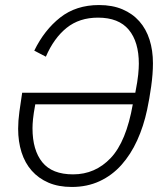

<svg xmlns="http://www.w3.org/2000/svg" viewBox="-20 -730 645 762"><path d="M265 12Q212 12 172.5 -5Q133 -22 106 -52.5Q79 -83 65.5 -125.5Q52 -168 52 -219Q52 -250 57 -287Q62 -324 68 -362H517Q526 -408 528.5 -434Q531 -460 531 -477Q531 -564 491 -612Q451 -660 369 -660Q295 -660 244.5 -619.5Q194 -579 162 -505L116 -529Q156 -611 219 -660.5Q282 -710 373 -710Q426 -710 466 -693Q506 -676 533 -645.5Q560 -615 573.5 -572.5Q587 -530 587 -479Q587 -437 580 -387Q573 -337 564 -295Q550 -229 524.5 -173Q499 -117 462 -75.5Q425 -34 375.5 -11Q326 12 265 12ZM270 -38Q358 -38 419.5 -103Q481 -168 507 -316H120Q113 -278 111 -257Q109 -236 109 -221Q109 -134 148 -86Q187 -38 270 -38Z"/></svg>

Font: IBM Plex Sans Cond Light
Style: Italic
Weight: 300
Width: 3
Italic angle: -11°
Designer: Mike Abbink, Paul van der Laan, Pieter van Rosmalen
Foundry: Bold Monday
Version: Version 1.3